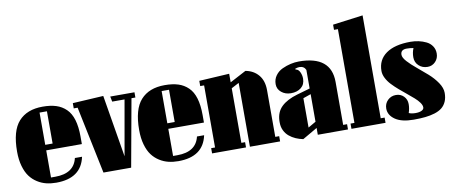

<svg xmlns="http://www.w3.org/2000/svg" viewBox="-67 -1018 3075 1303"><g transform="rotate(-10 1471.0 -366.5)"><path d="M446.8 -215.8H201.2V-28.8H231Q359.9 -28.8 383.8 -130.9H433.1Q402.8 12.2 231 12.2Q195.3 12.2 163.6 4.6Q131.8 -2.9 102.3 -21.5Q72.8 -40 51.5 -68.4Q30.3 -96.7 17.6 -140.9Q4.9 -185.1 4.9 -241.2Q4.9 -384.3 62.5 -448.2Q120.1 -512.2 228 -512.2Q281.7 -512.2 320.8 -499.8Q359.9 -487.3 388.9 -459.2Q418 -431.2 432.4 -383.3Q446.8 -335.4 446.8 -267.1ZM201.2 -476.1V-253.9H252V-476.1Z M748.5 0H557.6L461.4 -463.9H434.6V-500L646.5 -512.2L717.8 -84L784.7 -463.9H699.7L692.4 -500H859.4V-463.9H832.5Z M1288.1 -215.8H1042.5V-28.8H1072.3Q1201.2 -28.8 1225.1 -130.9H1274.4Q1244.1 12.2 1072.3 12.2Q1036.6 12.2 1004.9 4.6Q973.1 -2.9 943.6 -21.5Q914.1 -40 892.8 -68.4Q871.6 -96.7 858.9 -140.9Q846.2 -185.1 846.2 -241.2Q846.2 -384.3 903.8 -448.2Q961.4 -512.2 1069.3 -512.2Q1123 -512.2 1162.1 -499.8Q1201.2 -487.3 1230.2 -459.2Q1259.3 -431.2 1273.7 -383.3Q1288.1 -335.4 1288.1 -267.1ZM1042.5 -476.1V-253.9H1093.3V-476.1Z M1306.2 0V-36.1H1333V-463.9H1306.2V-500L1514.2 -512.2V-453.1L1626 -512.2Q1681.6 -502 1714.8 -462.6Q1748 -423.3 1748 -357.9V-36.1H1774.9V0H1566.9V-439.9L1514.2 -412.1V-36.1H1540V0Z M2034.7 -318.8V-446.8Q2022.9 -474.1 1990.7 -474.1Q1978.5 -474.1 1961.4 -467.8L1963.4 -461.9Q1981.9 -460 1992.2 -438.2Q2002.4 -416.5 2002.4 -393.1Q2002.4 -353 1975.3 -331.1Q1948.2 -309.1 1904.8 -309.1Q1866.2 -309.1 1839.4 -331.3Q1812.5 -353.5 1812.5 -387.2Q1812.5 -420.9 1831.1 -446.5Q1849.6 -472.2 1878.7 -485.6Q1907.7 -499 1937 -505.6Q1966.3 -512.2 1993.7 -512.2Q2215.8 -512.2 2215.8 -332V-36.1H2242.7V0H2034.7V-46.9L1932.6 12.2Q1905.8 6.8 1881.8 -3.7Q1857.9 -14.2 1837.9 -30.8Q1817.9 -47.4 1806.2 -71.8Q1794.4 -96.2 1794.4 -126V-138.2Q1796.4 -198.2 1834.5 -235.1Q1872.6 -272 1944.8 -293ZM1981.4 -261.2V-59.1L2034.7 -89.8V-279.8Z M2293.5 -682.1H2266.6V-717.8L2474.6 -745.1V-36.1H2501.5V0H2266.6V-36.1H2293.5Z M2694.3 12.2Q2610.8 12.2 2566.9 -18.3Q2522.9 -48.8 2522.9 -94.2Q2522.9 -127.9 2546.1 -150.9Q2569.3 -173.8 2603 -173.8Q2635.3 -173.8 2656.7 -152.1Q2678.2 -130.4 2678.2 -98.1Q2678.2 -67.9 2668 -38.1Q2686.5 -29.8 2714.4 -29.8Q2740.2 -29.8 2756.1 -37.6Q2772 -45.4 2772 -59.1Q2772 -74.2 2759 -92.3Q2746.1 -110.4 2725.1 -128.9Q2704.1 -147.5 2679 -167.7Q2653.8 -188 2628.4 -210Q2603 -231.9 2582 -254.2Q2561 -276.4 2548.1 -301.8Q2535.2 -327.1 2535.2 -351.1Q2535.2 -427.7 2594.7 -470Q2654.3 -512.2 2763.2 -512.2Q2792 -512.2 2819.1 -506.3Q2846.2 -500.5 2870.8 -488.5Q2895.5 -476.6 2910.4 -454.6Q2925.3 -432.6 2925.3 -403.8Q2925.3 -370.1 2903.3 -347.2Q2881.3 -324.2 2849.1 -324.2Q2813 -324.2 2788.6 -347.2Q2764.2 -370.1 2764.2 -404.8Q2764.2 -438.5 2776.4 -466.8Q2753.4 -471.2 2730 -471.2Q2688 -471.2 2688 -436Q2688 -416 2713.1 -388.4Q2738.3 -360.8 2774.2 -331.5Q2810.1 -302.2 2845.9 -270.5Q2881.8 -238.8 2907 -201.7Q2932.1 -164.6 2932.1 -130.9Q2932.1 -96.2 2920.9 -71Q2909.7 -45.9 2889.9 -30Q2870.1 -14.2 2839.4 -4.6Q2808.6 4.9 2774.2 8.5Q2739.7 12.2 2694.3 12.2Z"/></g></svg>

Font: Lletraferida
Style: Heavy
Weight: 900
Designer: Josep Patau Bellart
Foundry: Josep Patau Bellart
Version: Version 1.000